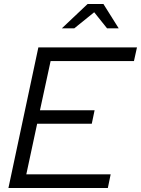

<svg xmlns="http://www.w3.org/2000/svg" viewBox="-20 -936 702 956"><path d="M22 0 171 -700H662L647 -632H232L179 -387H451L437 -320H165L111 -68H531L517 0ZM288 -795 416 -916H495L571 -795H513L449 -875L350 -795Z"/></svg>

Font: Red Hat Display VF
Style: Italic
Weight: 300
Italic angle: -12°
Designer: Pentagram, MCKL
Foundry: Pentagram, MCKL
Version: Version 1.010